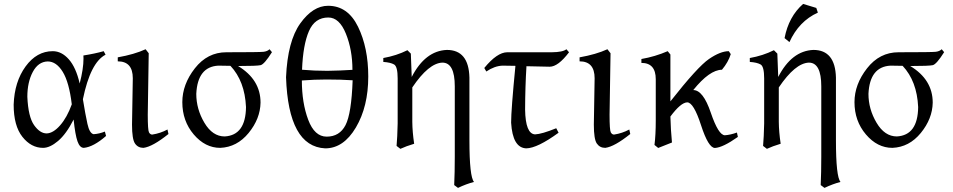

<svg xmlns="http://www.w3.org/2000/svg" viewBox="-20 -732 4766 960"><path d="M213.4 -64.9Q246.1 -65.9 280.8 -105.5Q315.4 -145 338.9 -210.4Q325.7 -320.8 293.7 -372.8Q261.7 -424.8 218.3 -424.8Q170.9 -423.3 143.8 -372.1Q116.7 -320.8 116.7 -248Q121.1 -147.9 150.4 -106.4Q179.7 -64.9 213.4 -64.9ZM399.4 7.3Q378.9 7.3 367.4 -25.4Q356 -58.1 348.1 -134.3Q311 -61.5 270.3 -27.1Q229.5 7.3 195.3 7.3Q135.7 7.3 92 -47.9Q48.3 -103 48.3 -208.5Q52.2 -323.2 107.9 -399.7Q163.6 -476.1 243.7 -476.1Q288.1 -476.1 324 -435.5Q359.9 -395 378.4 -314.5Q397.5 -387.7 397.5 -439.5L397 -454.6Q453.6 -463.4 498.5 -476.1L507.8 -458.5Q432.1 -419.4 394.5 -235.8Q406.7 -160.2 417.2 -112.5Q427.7 -64.9 448.2 -61Q477.1 -63 504.4 -74.2L510.3 -52.2Q447.8 2.4 399.4 7.3Z M697.3 7.3Q669.9 7.3 655 -14.4Q640.1 -36.1 640.1 -108.9L644 -340.8Q644 -425.3 568.8 -425.3V-445.3Q651.9 -460 708 -485.8L723.6 -465.8L718.8 -158.7Q718.8 -81.5 724.9 -70.3Q731 -59.1 741.2 -59.1Q782.2 -65.4 817.4 -84.5L822.3 -62Q743.2 1.5 697.3 7.3Z M1103.5 -49.8Q1208.5 -55.7 1210 -196.8Q1204.1 -326.2 1132.3 -402.8L1071.8 -403.8Q967.8 -398.4 961.4 -262.7Q961.4 -186.5 1002 -118.2Q1042.5 -49.8 1103.5 -49.8ZM1081.1 7.3Q1005.9 7.3 948.7 -59.8Q891.6 -127 891.6 -221.2Q891.6 -310.1 954.3 -390.4Q1017.1 -470.7 1111.8 -470.7Q1279.3 -470.7 1298.3 -473.1Q1317.4 -475.6 1327.6 -485.8L1339.8 -471.2Q1301.8 -410.6 1283 -406.2Q1264.2 -401.9 1170.4 -401.9Q1282.7 -334 1282.7 -218.8Q1281.2 -138.2 1223.1 -67.1Q1165 3.9 1081.1 7.3Z M1616.7 -377.9Q1683.1 -378.9 1742.2 -382.8Q1742.2 -482.4 1709.5 -563.5Q1676.8 -644.5 1621.6 -644.5Q1554.2 -644.5 1524.7 -576.4Q1495.1 -508.3 1490.2 -383.3Q1550.8 -377.9 1616.7 -377.9ZM1613.3 -48.8Q1677.7 -48.8 1707.5 -106.2Q1737.3 -163.6 1743.2 -330.6Q1685.1 -334.5 1612.8 -334.5Q1551.8 -334.5 1489.3 -329.6Q1489.3 -217.8 1521 -133.3Q1552.7 -48.8 1613.3 -48.8ZM1606 9.8Q1421.9 1 1410.2 -345.7Q1418 -526.4 1481.2 -614.7Q1544.4 -703.1 1620.6 -703.1Q1719.2 -703.1 1770.3 -598.1Q1821.3 -493.2 1821.3 -349.6Q1821.3 -199.2 1759.5 -94.7Q1697.8 9.8 1606 9.8Z M2270 207.5 2251 193.4Q2253.9 130.9 2253.9 52.2V-300.3Q2253.9 -418.9 2191.9 -418.9Q2123.5 -416.5 2041.5 -294.9V-122.6Q2042 -72.3 2050.8 -13.2Q2010.3 -1 1981.9 12.2L1962.9 -2.4Q1966.8 -45.9 1968.3 -114.7V-339.8Q1968.3 -399.4 1950.4 -409.7Q1932.6 -419.9 1896.5 -422.4V-441.9Q1962.4 -453.6 2017.1 -481L2034.2 -463.9L2038.6 -347.2Q2106 -478 2214.4 -482.4Q2323.7 -482.4 2327.1 -344.2V-31.2Q2327.1 152.3 2350.1 177.7Q2310.5 188 2270 207.5Z M2611.3 9.8Q2543 7.3 2535.6 -118.7Q2535.6 -182.6 2557.1 -402.8Q2530.8 -403.8 2492.7 -403.8Q2452.6 -402.3 2411.6 -374.5L2401.4 -392.1Q2465.3 -470.2 2516.1 -470.7H2739.3Q2794.4 -471.2 2812 -485.8L2825.2 -470.7Q2770.5 -398.4 2728.5 -398.4L2612.3 -400.9Q2606 -299.8 2605.5 -184.1Q2607.4 -62.5 2655.3 -60.1Q2689 -61.5 2761.2 -90.8L2772.9 -68.4Q2667 8.8 2611.3 9.8Z M3006.3 7.3Q2979 7.3 2964.1 -14.4Q2949.2 -36.1 2949.2 -108.9L2953.1 -340.8Q2953.1 -425.3 2877.9 -425.3V-445.3Q2960.9 -460 3017.1 -485.8L3032.7 -465.8L3027.8 -158.7Q3027.8 -81.5 3033.9 -70.3Q3040 -59.1 3050.3 -59.1Q3091.3 -65.4 3126.5 -84.5L3131.3 -62Q3052.2 1.5 3006.3 7.3Z M3554.7 7.8Q3522 7.8 3485.1 -106.2Q3448.2 -220.2 3416 -220.2Q3383.8 -219.2 3332 -149.4Q3333.5 -85 3339.8 -19.5L3271 7.8L3252.4 -7.3Q3258.8 -56.6 3258.8 -130.4V-335.9Q3258.8 -417.5 3187 -417.5V-437Q3254.9 -448.7 3318.4 -476.1L3332 -459.5V-225.1Q3467.8 -397.9 3524.9 -437Q3582 -476.1 3624 -476.1L3633.8 -461.4Q3621.6 -421.4 3589.8 -383.3Q3527.8 -382.8 3446.3 -281.7Q3495.6 -281.7 3533.9 -168.7Q3572.3 -55.7 3604.5 -55.7Q3632.3 -57.6 3664.6 -69.3L3669.4 -47.4Q3594.7 5.4 3554.7 7.8Z M4102.5 207.5 4083.5 193.4Q4086.4 130.9 4086.4 52.2V-300.3Q4086.4 -418.9 4024.4 -418.9Q3956.1 -416.5 3874 -294.9V-122.6Q3874.5 -72.3 3883.3 -13.2Q3842.8 -1 3814.5 12.2L3795.4 -2.4Q3799.3 -45.9 3800.8 -114.7V-339.8Q3800.8 -399.4 3783 -409.7Q3765.1 -419.9 3729 -422.4V-441.9Q3794.9 -453.6 3849.6 -481L3866.7 -463.9L3871.1 -347.2Q3938.5 -478 4046.9 -482.4Q4156.2 -482.4 4159.7 -344.2V-31.2Q4159.7 152.3 4182.6 177.7Q4143.1 188 4102.5 207.5ZM3927.2 -521.5 3902.8 -541.5Q3923.3 -648.9 3995.6 -712.4L4061.5 -692.4L4069.3 -668.9Q3974.6 -626 3927.2 -521.5Z M4464.4 -49.8Q4569.3 -55.7 4570.8 -196.8Q4564.9 -326.2 4493.2 -402.8L4432.6 -403.8Q4328.6 -398.4 4322.3 -262.7Q4322.3 -186.5 4362.8 -118.2Q4403.3 -49.8 4464.4 -49.8ZM4441.9 7.3Q4366.7 7.3 4309.6 -59.8Q4252.4 -127 4252.4 -221.2Q4252.4 -310.1 4315.2 -390.4Q4377.9 -470.7 4472.7 -470.7Q4640.1 -470.7 4659.2 -473.1Q4678.2 -475.6 4688.5 -485.8L4700.7 -471.2Q4662.6 -410.6 4643.8 -406.2Q4625 -401.9 4531.2 -401.9Q4643.6 -334 4643.6 -218.8Q4642.1 -138.2 4584 -67.1Q4525.9 3.9 4441.9 7.3Z"/></svg>

Font: Almanac
Style: Regular
Weight: 400
Designer: Eden's Almanac
Version: Version 3.501;March 28, 2021;FontCreator 13.0.0.2683 64-bit